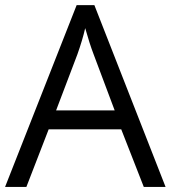

<svg xmlns="http://www.w3.org/2000/svg" viewBox="-20 -737 673 757"><path d="M546.9 0 458 -227.1H171.9L84 0H0L282.2 -716.8H352.1L632.8 0ZM432.1 -301.8 349.1 -522.9Q333 -564.9 315.9 -626Q305.2 -579.1 285.2 -522.9L201.2 -301.8Z"/></svg>

Font: f06597129
Style: Regular
Weight: 400
Foundry: Ascender Corporation
Version: Version 1.10